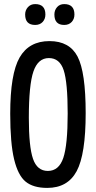

<svg xmlns="http://www.w3.org/2000/svg" viewBox="-20 -910 469 939"><path d="M103 -839Q103 -860 116.5 -875Q130 -890 152 -890Q202 -890 202 -839Q202 -817 188.5 -802.5Q175 -788 152 -788Q103 -788 103 -839ZM246 -839Q246 -860 259 -875Q272 -890 294 -890Q344 -890 344 -839Q344 -817 330.5 -802.5Q317 -788 294 -788Q246 -788 246 -839ZM30 -354Q30 -549 76 -629Q122 -709 222 -709Q320 -709 359.5 -633Q399 -557 399 -357Q399 -155 355 -73Q311 9 211 9Q143 9 105.5 -21.5Q68 -52 49 -131Q30 -210 30 -354ZM121 -334Q121 -192 141.5 -133Q162 -74 214 -74Q268 -74 289.5 -137.5Q311 -201 311 -355Q311 -507 291.5 -566.5Q272 -626 219 -626Q166 -626 143.5 -560.5Q121 -495 121 -334Z"/></svg>

Font: Yanone Kaffeesatz
Style: Regular
Weight: 400
Designer: Yanone (Cyrillic: Daniel Pouzeot)
Foundry: Yanone
Version: Version 1.003;PS 001.003;hotconv 1.0.88;makeotf.lib2.5.64775